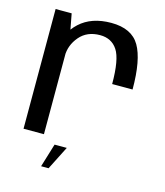

<svg xmlns="http://www.w3.org/2000/svg" viewBox="-112 -683 788 918"><g transform="rotate(15 282.0 -223.5)"><path d="M404.5 -316H505.5Q505.5 -463 466.2 -530.2Q427 -597.5 325.5 -597.5Q228 -597.5 170 -544Q112 -490.5 112 -414.5L151 -386Q151 -440.5 187.8 -483.8Q224.5 -527 289 -527Q346 -527 375.2 -482.5Q404.5 -438 404.5 -316ZM50.5 0H151.5V-478L130 -592.5H50.5ZM178 151.5H215L274 35H213.5Z"/></g></svg>

Font: Anybody UltraCondensed Thin
Style: Regular
Weight: 400
Version: Version 1.111